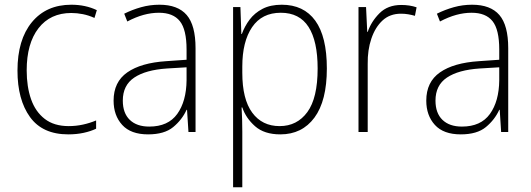

<svg xmlns="http://www.w3.org/2000/svg" viewBox="-20 -652 2249 813"><path d="M269 -83Q160 -83 107 -156.5Q54 -230 54 -353Q54 -484 115 -558Q176 -632 282 -632Q342 -632 390 -609L380 -576Q356 -587 331 -592Q306 -597 282 -597Q193 -597 143 -532.5Q93 -468 93 -354Q93 -285 111.5 -232Q130 -179 169.5 -148.5Q209 -118 271 -118Q302 -118 331.5 -124.5Q361 -131 387 -142V-107Q364 -96 334 -89.5Q304 -83 269 -83Z M655 -632Q733 -632 770.5 -588.5Q808 -545 808 -448V-93H778L772 -187H770Q751 -145 713.5 -114Q676 -83 607 -83Q534 -83 497.5 -123Q461 -163 461 -226Q461 -305 519 -345.5Q577 -386 684 -393L770 -399V-442Q770 -527 741.5 -562.5Q713 -598 653 -598Q621 -598 588 -589Q555 -580 519 -561L506 -594Q540 -611 577.5 -621.5Q615 -632 655 -632ZM687 -362Q597 -356 548.5 -323.5Q500 -291 500 -226Q500 -173 529.5 -144.5Q559 -116 612 -116Q692 -116 730.5 -169.5Q769 -223 770 -312V-367Z M1173 -632Q1266 -632 1315 -564.5Q1364 -497 1364 -362Q1364 -225 1311.5 -154Q1259 -83 1167 -83Q1099 -83 1060 -117.5Q1021 -152 1006 -197H1003Q1006 -148 1006 -94V141H967V-622H998L1002 -508H1004Q1016 -541 1037 -569Q1058 -597 1091.5 -614.5Q1125 -632 1173 -632ZM1169 -598Q1089 -598 1047.5 -537Q1006 -476 1006 -370V-344Q1006 -232 1048 -175Q1090 -118 1164 -118Q1238 -118 1281.5 -177.5Q1325 -237 1325 -362Q1325 -478 1286.5 -538Q1248 -598 1169 -598Z M1679 -631Q1715 -631 1744 -621L1737 -585Q1723 -589 1708.5 -591.5Q1694 -594 1678 -594Q1631 -594 1600 -565.5Q1569 -537 1552.5 -488.5Q1536 -440 1537 -381V-93H1498V-622H1530L1535 -517H1537Q1552 -561 1587 -596Q1622 -631 1679 -631Z M1979 -632Q2057 -632 2094.5 -588.5Q2132 -545 2132 -448V-93H2102L2096 -187H2094Q2075 -145 2037.5 -114Q2000 -83 1931 -83Q1858 -83 1821.5 -123Q1785 -163 1785 -226Q1785 -305 1843 -345.5Q1901 -386 2008 -393L2094 -399V-442Q2094 -527 2065.5 -562.5Q2037 -598 1977 -598Q1945 -598 1912 -589Q1879 -580 1843 -561L1830 -594Q1864 -611 1901.5 -621.5Q1939 -632 1979 -632ZM2011 -362Q1921 -356 1872.5 -323.5Q1824 -291 1824 -226Q1824 -173 1853.5 -144.5Q1883 -116 1936 -116Q2016 -116 2054.5 -169.5Q2093 -223 2094 -312V-367Z"/></svg>

Font: Noto Sans Telugu UI SemiCondensed ExtraLight
Style: Regular
Weight: 200
Width: 4
Designer: Jelle Bosma - Monotype Design Team
Foundry: Monotype Imaging Inc.
Version: Version 2.005; ttfautohint (v1.8.4.7-5d5b)